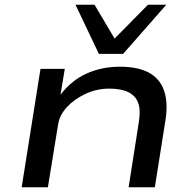

<svg xmlns="http://www.w3.org/2000/svg" viewBox="-20 -786 817 806"><path d="M71 0 150 -497H252L234 -388Q280 -449 344 -477.5Q408 -506 483 -506Q558 -506 604 -481.5Q650 -457 668 -407.5Q686 -358 675 -284L630 0H520L563 -275Q571 -325 560 -354.5Q549 -384 519 -399Q489 -414 439 -414Q386 -414 339 -392Q292 -370 261 -336.5Q230 -303 224 -264L181 0ZM395 -560 297 -766H377L461 -624L601 -766H678L497 -560Z"/></svg>

Font: Nunito Sans 7pt Expanded Medium
Style: Italic
Weight: 500
Width: 7
Italic angle: -9°
Designer: Vernon Adams
Foundry: Vernon Adams
Version: Version 3.101;gftools[0.9.27]